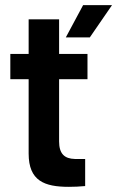

<svg xmlns="http://www.w3.org/2000/svg" viewBox="-20 -721 454 744"><path d="M247 3C268 3 288 2 310 0V-105H270C230 -106 209 -125 209 -173V-414H319V-512H209V-646H91V-512H20V-414H91V-126C91 -20 152 3 247 3ZM235 -576H328L414 -701H302Z"/></svg>

Font: Vanilla Cream
Style: Bold
Weight: 700
Designer: Jeremy Tribby, Jinavaṁso
Foundry: Tribby Type
Version: Version 1.422;Glyphs 3.1.2 (3151)